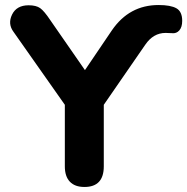

<svg xmlns="http://www.w3.org/2000/svg" viewBox="-20 -735 745 764"><path d="M316 9Q278 9 258 -12Q238 -33 238 -73V-318L34 -608Q10 -640 28 -677Q46 -714 94 -714Q124 -714 140 -702.5Q156 -691 180 -655L318 -456L425 -614Q494 -715 611 -715Q659 -715 682 -702Q705 -689 705 -652Q705 -627 693.5 -614Q682 -601 665 -603Q660 -603 651.5 -603.5Q643 -604 639 -604Q590 -604 558 -557L393 -318V-73Q393 9 316 9Z"/></svg>

Font: Nunito ExtraBold
Style: Regular
Weight: 800
Designer: Vernon Adams
Foundry: Vernon Adams
Version: Version 3.602